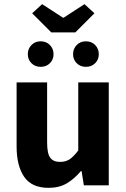

<svg xmlns="http://www.w3.org/2000/svg" viewBox="-20 -893 608 925"><path d="M214 12Q133 12 96.5 -41Q60 -94 60 -188V-496H207V-207Q207 -153 222 -133Q237 -113 269 -113Q297 -113 316 -126Q335 -139 357 -168V-496H504V0H384L373 -69H370Q338 -31 301.5 -9.5Q265 12 214 12ZM183 -873 283 -808H287L387 -873L435 -829L343 -737H227L135 -829ZM176 -571Q149 -571 131.5 -588.5Q114 -606 114 -632Q114 -658 131.5 -676Q149 -694 176 -694Q203 -694 220.5 -676Q238 -658 238 -632Q238 -606 220.5 -588.5Q203 -571 176 -571ZM394 -571Q367 -571 349.5 -588.5Q332 -606 332 -632Q332 -658 349.5 -676Q367 -694 394 -694Q421 -694 438.5 -676Q456 -658 456 -632Q456 -606 438.5 -588.5Q421 -571 394 -571Z"/></svg>

Font: hySource Sans Pro
Style: Bold
Weight: 700
Designer: Paul D. Hunt
Foundry: Adobe Systems Incorporated
Version: Version 2.021;PS 2.000;hotconv 1.0.86;makeotf.lib2.5.63406